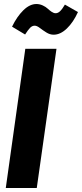

<svg xmlns="http://www.w3.org/2000/svg" viewBox="-20 -936 408 956"><path d="M247.1 -763.2Q228.5 -763.2 210.7 -774.4Q192.9 -785.6 178.2 -796.9Q163.6 -808.1 152.8 -808.1Q140.1 -808.1 129.9 -797.6Q119.6 -787.1 105 -764.2L40 -803.2Q64 -853 95.9 -884.5Q127.9 -916 161.1 -916Q177.7 -916 192.9 -908.9Q208 -901.9 217.3 -893.1Q226.6 -884.3 237.1 -877.2Q247.6 -870.1 256.8 -870.1Q268.6 -870.1 279.3 -880.4Q290 -890.6 303.2 -913.1L368.2 -876Q345.2 -825.2 313 -794.2Q280.8 -763.2 247.1 -763.2ZM261.2 -692.9 163.1 0H8.8L106 -692.9Z"/></svg>

Font: Fira Sans Compressed
Style: Bold Italic
Weight: 700
Width: 3
Italic angle: -8°
Designer: Carrois Corporate & Edenspiekermann AG
Foundry: Carrois Corporate GbR & Edenspiekermann AG
Version: Version 4.203;PS 004.203;hotconv 1.0.88;makeotf.lib2.5.64775